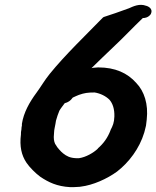

<svg xmlns="http://www.w3.org/2000/svg" viewBox="-20 -764 643 789"><path d="M70 -248C69 -244 68 -238 68 -232C66 -225 66 -218 66 -211C60 -163 68 -126 89 -95C101 -77 126 -52 145 -38C179 -15 214 2 268 5H269C280 5 291 5 301 4C302 4 308 4 312 3C362 -3 420 -29 461 -59C509 -96 553 -153 573 -220C575 -229 578 -238 580 -248L583 -273C590 -336 573 -389 540 -423C504 -464 453 -487 384 -487H383C373 -486 364 -486 356 -484C380 -508 419 -545 442 -567C486 -608 525 -650 567 -690C575 -689 590 -693 598 -704L599 -705L600 -707C611 -731 584 -739 582 -740H581C553 -751 526 -737 510 -730L454 -710C440 -706 423 -699 406 -694L402 -691C337 -624 248 -539 184 -460C163 -434 147 -406 130 -383C101 -344 77 -301 70 -255ZM202 -216V-217C202 -232 208 -251 210 -268C212 -277 221 -303 224 -309C229 -318 238 -329 246 -340C259 -343 270 -350 279 -363C286 -366 298 -372 304 -374C327 -382 340 -384 369 -384C393 -380 415 -369 430 -354C443 -339 451 -316 450 -285C449 -260 444 -248 434 -229V-228C422 -197 405 -174 382 -154V-153C364 -136 333 -118 305 -114H292C268 -115 254 -122 239 -134C233 -138 213 -160 211 -166C204 -174 201 -187 201 -201C202 -206 201 -212 202 -216Z"/></svg>

Font: Hussar Pisanka
Style: BdKur
Weight: 700
Designer: Robert Jablonski
Foundry: Cannot Into Space Fonts
Version: Version 1.070